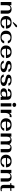

<svg xmlns="http://www.w3.org/2000/svg" viewBox="3969 -4761 802 8780"><g transform="rotate(90 4370.0 -371.0)"><path d="M70 -490H218V-409Q241 -451 288.5 -475.5Q336 -500 395 -500Q493 -500 549.5 -450Q606 -400 606 -312V0H458V-321Q458 -448 352 -448Q290 -448 254 -402Q218 -356 218 -278V0H70Z M1172 -162H1282Q1265 -79 1190.5 -34.5Q1116 10 1003 10Q913 10 847 -20.5Q781 -51 745.5 -108Q710 -165 710 -243Q710 -322 745.5 -380Q781 -438 847 -469Q913 -500 1003 -500Q1142 -500 1215 -434Q1288 -368 1288 -242H858V-236Q858 -42 1020 -42Q1088 -42 1124.5 -72Q1161 -102 1172 -162ZM862 -294H1145Q1137 -370 1102 -409Q1067 -448 1008 -448Q946 -448 909 -408Q872 -368 862 -294ZM1112 -720Q1127 -737 1144 -744.5Q1161 -752 1184 -752Q1204 -752 1216 -743Q1228 -734 1228 -720Q1228 -697 1186 -668L1032 -560H977Z M1382 -245Q1382 -369 1460.5 -434.5Q1539 -500 1683 -500Q1806 -500 1878 -456Q1950 -412 1961 -328H1851Q1841 -386 1800.5 -417Q1760 -448 1697 -448Q1615 -448 1572.5 -396Q1530 -344 1530 -245Q1530 -146 1572.5 -94Q1615 -42 1697 -42Q1758 -42 1799.5 -73.5Q1841 -105 1851 -162H1961Q1950 -78 1877.5 -34Q1805 10 1683 10Q1539 10 1460.5 -55.5Q1382 -121 1382 -245Z M2520 -162H2630Q2613 -79 2538.5 -34.5Q2464 10 2351 10Q2261 10 2195 -20.5Q2129 -51 2093.5 -108Q2058 -165 2058 -243Q2058 -322 2093.5 -380Q2129 -438 2195 -469Q2261 -500 2351 -500Q2490 -500 2563 -434Q2636 -368 2636 -242H2206V-236Q2206 -42 2368 -42Q2436 -42 2472.5 -72Q2509 -102 2520 -162ZM2210 -294H2493Q2485 -370 2450 -409Q2415 -448 2356 -448Q2294 -448 2257 -408Q2220 -368 2210 -294Z M2752 -141H2862Q2872 -92 2906.5 -67Q2941 -42 3006 -42Q3065 -42 3098.5 -65.5Q3132 -89 3132 -129Q3132 -158 3098 -180Q3064 -202 3005 -211Q2877 -231 2820 -266Q2763 -301 2763 -361Q2763 -426 2825.5 -463Q2888 -500 3009 -500Q3125 -500 3192.5 -463Q3260 -426 3271 -354H3161Q3151 -400 3115.5 -424Q3080 -448 3024 -448Q2913 -448 2913 -383Q2913 -364 2922.5 -351.5Q2932 -339 2960 -328.5Q2988 -318 3042 -309Q3165 -288 3223.5 -248.5Q3282 -209 3282 -144Q3282 10 3003 10Q2789 10 2752 -141Z M3382 -141H3492Q3502 -92 3536.5 -67Q3571 -42 3636 -42Q3695 -42 3728.5 -65.5Q3762 -89 3762 -129Q3762 -158 3728 -180Q3694 -202 3635 -211Q3507 -231 3450 -266Q3393 -301 3393 -361Q3393 -426 3455.5 -463Q3518 -500 3639 -500Q3755 -500 3822.5 -463Q3890 -426 3901 -354H3791Q3781 -400 3745.5 -424Q3710 -448 3654 -448Q3543 -448 3543 -383Q3543 -364 3552.5 -351.5Q3562 -339 3590 -328.5Q3618 -318 3672 -309Q3795 -288 3853.5 -248.5Q3912 -209 3912 -144Q3912 10 3633 10Q3419 10 3382 -141Z M4017 -141Q4017 -217 4080 -258Q4143 -299 4262 -299H4393V-332Q4393 -388 4362 -418Q4331 -448 4273 -448Q4216 -448 4182.5 -419Q4149 -390 4141 -334H4031Q4042 -415 4108 -457.5Q4174 -500 4287 -500Q4411 -500 4476 -454Q4541 -408 4541 -321V-163Q4541 -72 4556 0H4418Q4408 -38 4404 -67Q4375 -26 4329.5 -8Q4284 10 4231 10Q4124 10 4070.5 -29.5Q4017 -69 4017 -141ZM4393 -163V-247H4304Q4237 -247 4201 -219.5Q4165 -192 4165 -142Q4165 -91 4189.5 -65.5Q4214 -40 4262 -40Q4324 -40 4358.5 -73.5Q4393 -107 4393 -163Z M4681 -625Q4681 -662 4707.5 -686Q4734 -710 4775 -710Q4816 -710 4842.5 -686Q4869 -662 4869 -625Q4869 -588 4842.5 -564Q4816 -540 4775 -540Q4734 -540 4707.5 -564Q4681 -588 4681 -625ZM4701 -490H4849V0H4701Z M4997 -490H5145V-389Q5164 -442 5204.5 -471Q5245 -500 5306 -500Q5326 -500 5340 -496L5331 -409Q5315 -417 5289 -417Q5215 -417 5180 -357Q5145 -297 5145 -216V0H4997Z M5850 -162H5960Q5943 -79 5868.5 -34.5Q5794 10 5681 10Q5591 10 5525 -20.5Q5459 -51 5423.5 -108Q5388 -165 5388 -243Q5388 -322 5423.5 -380Q5459 -438 5525 -469Q5591 -500 5681 -500Q5820 -500 5893 -434Q5966 -368 5966 -242H5536V-236Q5536 -42 5698 -42Q5766 -42 5802.5 -72Q5839 -102 5850 -162ZM5540 -294H5823Q5815 -370 5780 -409Q5745 -448 5686 -448Q5624 -448 5587 -408Q5550 -368 5540 -294Z M6082 -490H6229V-417Q6246 -454 6289 -477Q6332 -500 6386 -500Q6460 -500 6506.5 -472.5Q6553 -445 6573 -395Q6595 -450 6638.5 -475Q6682 -500 6738 -500Q6946 -500 6946 -315V0H6798V-324Q6798 -385 6773.5 -416.5Q6749 -448 6702 -448Q6646 -448 6616 -396.5Q6586 -345 6586 -247V0H6442V-282Q6442 -363 6415.5 -405.5Q6389 -448 6340 -448Q6287 -448 6258.5 -404Q6230 -360 6230 -278V0H6082Z M7516 -162H7626Q7609 -79 7534.5 -34.5Q7460 10 7347 10Q7257 10 7191 -20.5Q7125 -51 7089.5 -108Q7054 -165 7054 -243Q7054 -322 7089.5 -380Q7125 -438 7191 -469Q7257 -500 7347 -500Q7486 -500 7559 -434Q7632 -368 7632 -242H7202V-236Q7202 -42 7364 -42Q7432 -42 7468.5 -72Q7505 -102 7516 -162ZM7206 -294H7489Q7481 -370 7446 -409Q7411 -448 7352 -448Q7290 -448 7253 -408Q7216 -368 7206 -294Z M7748 -490H7896V-409Q7919 -451 7966.5 -475.5Q8014 -500 8073 -500Q8171 -500 8227.5 -450Q8284 -400 8284 -312V0H8136V-321Q8136 -448 8030 -448Q7968 -448 7932 -402Q7896 -356 7896 -278V0H7748Z M8435 -137V-438H8348L8366 -490H8438L8473 -628H8583V-490H8718L8702 -438H8583V-127Q8583 -86 8600 -65Q8617 -44 8649 -44Q8685 -44 8721 -63V-10Q8675 10 8589 10Q8514 10 8474.5 -27.5Q8435 -65 8435 -137Z"/></g></svg>

Font: Fahkwang
Style: Bold
Weight: 700
Designer: Suppakit Chalermlarp | Katatrad Co.,Ltd.
Foundry: Cadson Demak Co.,Ltd.
Version: Version 1.000; ttfautohint (v1.6)